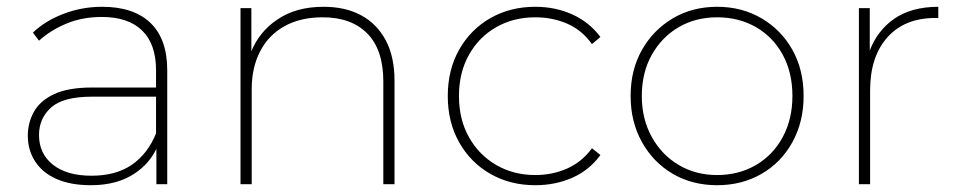

<svg xmlns="http://www.w3.org/2000/svg" viewBox="-20 -543 2829 566"><path d="M441 0V-104Q420 -61 379 -33Q327 3 248 3Q189 3 147.5 -15Q106 -33 84 -66.5Q62 -100 62 -143Q62 -181 80 -213.5Q98 -246 139.5 -265.5Q181 -285 251 -285H440V-336Q440 -413 399 -453Q358 -493 280 -493Q223 -493 176 -473.5Q129 -454 95 -423L77 -447Q114 -482 168 -502.5Q222 -523 281 -523Q374 -523 423.5 -475.5Q473 -428 473 -336V0ZM440 -258H251Q166 -258 130.5 -226Q95 -194 95 -145Q95 -90 136 -57.5Q177 -25 250 -25Q322 -25 369 -57.5Q416 -90 440 -150Z M689 0V-519H721V-392Q745 -450 797 -485Q852 -523 934 -523Q998 -523 1044.5 -498Q1091 -473 1117 -424.5Q1143 -376 1143 -305V0H1110V-303Q1110 -396 1063 -444Q1016 -492 931 -492Q866 -492 819 -466Q772 -440 747 -392Q722 -344 722 -280V0Z M1558 3Q1484 3 1425.5 -30.5Q1367 -64 1333.5 -123.5Q1300 -183 1300 -260Q1300 -337 1333.5 -396.5Q1367 -456 1425.5 -489.5Q1484 -523 1558 -523Q1617 -523 1667 -500.5Q1717 -478 1750 -434L1725 -413Q1696 -454 1652.5 -473Q1609 -492 1558 -492Q1494 -492 1443 -463Q1392 -434 1362.5 -381.5Q1333 -329 1333 -260Q1333 -191 1362.5 -138.5Q1392 -86 1443 -56.5Q1494 -27 1558 -27Q1609 -27 1652.5 -46.5Q1696 -66 1725 -106L1750 -86Q1717 -41 1667 -19Q1617 3 1558 3Z M2094 3Q2021 3 1963.5 -30.5Q1906 -64 1872.5 -124Q1839 -184 1839 -260Q1839 -337 1872.5 -396Q1906 -455 1963.5 -489Q2021 -523 2094 -523Q2167 -523 2225 -489Q2283 -455 2316 -396Q2349 -337 2349 -260Q2349 -184 2316 -124Q2283 -64 2225 -30.5Q2167 3 2094 3ZM2094 -27Q2158 -27 2208.5 -56.5Q2259 -86 2287.5 -139Q2316 -192 2316 -260Q2316 -329 2287.5 -381.5Q2259 -434 2208.5 -463Q2158 -492 2094 -492Q2031 -492 1981 -463Q1931 -434 1901.5 -381.5Q1872 -329 1872 -260Q1872 -192 1901.5 -139Q1931 -86 1981 -56.5Q2031 -27 2094 -27Z M2512 0V-519H2544V-394Q2566 -452 2615 -487Q2667 -523 2746 -523V-490H2737Q2647 -490 2596 -433Q2545 -376 2545 -276V0Z"/></svg>

Font: Montserrat Thin ExtraLight
Style: Regular
Weight: 250
Version: Version 9.000